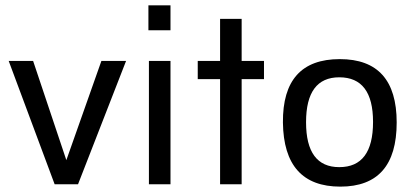

<svg xmlns="http://www.w3.org/2000/svg" viewBox="-20 -693 1551 722"><path d="M229.5 -90.8Q229.5 -90.8 361.3 -463.9H454.1L273.4 0H185.5L12.7 -463.9H104.5Z M621.1 -463.9V0H540V-463.9ZM538.1 -672.9H621.1V-579.1H538.1Z M807.6 -395.5H723.6V-463.9H807.6V-622.1H888.7V-463.9H972.7V-395.5H888.7V0H807.6Z M1259.8 8.8Q1046.9 8.8 1043.9 -232.4Q1042 -470.7 1257.8 -470.7Q1471.7 -470.7 1471.7 -232.4Q1471.7 8.8 1259.8 8.8ZM1255.9 -64.5Q1382.8 -64.5 1382.8 -234.4Q1382.8 -402.3 1255.9 -402.3Q1130.9 -402.3 1130.9 -233.4Q1130.9 -64.5 1255.9 -64.5Z"/></svg>

Font: BF_TEXT
Style: Regular
Weight: 400
Foundry: EA DICE
Version: Version 1.404